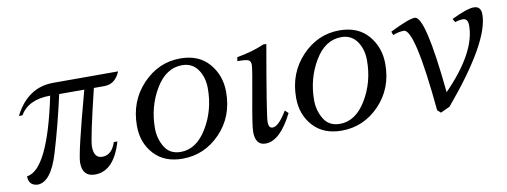

<svg xmlns="http://www.w3.org/2000/svg" viewBox="-48 -712 2517 953"><g transform="rotate(-10 1211.0 -235.0)"><path d="M368.7 11.7Q305.2 11.7 305.2 -59.1Q305.2 -105.5 388.7 -412.6H262.2Q229 -262.2 188.2 -126.7Q147.5 8.8 80.6 11.7Q34.2 9.3 34.2 -38.1Q141.6 -51.3 216.8 -412.6Q106.4 -412.6 64.5 -340.3H46.4Q113.8 -472.7 242.7 -472.7H569.8Q544.4 -412.6 490.7 -412.6H437Q377 -166 377 -127.4Q377 -68.8 419.4 -68.8Q467.8 -68.8 487.8 -130.9H505.9Q464.4 11.7 368.7 11.7Z M807.6 -24.9Q886.2 -24.9 939.9 -113.5Q993.7 -202.1 993.7 -312Q993.7 -369.1 965.8 -408.4Q938 -447.8 887.2 -447.8Q805.7 -447.8 753.2 -359.1Q700.7 -270.5 700.7 -162.1Q700.7 -110.8 726.3 -67.9Q752 -24.9 807.6 -24.9ZM810.1 9.8Q718.8 9.8 666.7 -47.4Q614.7 -104.5 614.7 -189.9Q614.7 -314 694.3 -398.2Q773.9 -482.4 884.3 -482.4Q977.5 -482.4 1028.8 -422.6Q1080.1 -362.8 1080.1 -278.8Q1080.1 -154.8 1000.5 -72.5Q920.9 9.8 810.1 9.8Z M1229 7.3Q1177.7 7.3 1177.7 -61Q1177.7 -90.8 1203.4 -231Q1229 -371.1 1229 -388.7Q1229 -407.7 1217.5 -413.8Q1206.1 -419.9 1161.6 -419.9L1164.6 -439.5Q1240.7 -452.1 1302.2 -479H1317.9Q1256.8 -129.9 1256.8 -96.7Q1256.8 -64.9 1276.9 -64.9Q1307.6 -64.9 1350.6 -137.7L1367.2 -122.1Q1302.2 7.3 1229 7.3Z M1609.9 -24.9Q1688.5 -24.9 1742.2 -113.5Q1795.9 -202.1 1795.9 -312Q1795.9 -369.1 1768.1 -408.4Q1740.2 -447.8 1689.5 -447.8Q1607.9 -447.8 1555.4 -359.1Q1502.9 -270.5 1502.9 -162.1Q1502.9 -110.8 1528.6 -67.9Q1554.2 -24.9 1609.9 -24.9ZM1612.3 9.8Q1521 9.8 1469 -47.4Q1417 -104.5 1417 -189.9Q1417 -314 1496.6 -398.2Q1576.2 -482.4 1686.5 -482.4Q1779.8 -482.4 1831.1 -422.6Q1882.3 -362.8 1882.3 -278.8Q1882.3 -154.8 1802.7 -72.5Q1723.1 9.8 1612.3 9.8Z M2112.3 7.3 2095.7 -7.8Q2056.6 -424.8 2001 -424.8Q1974.6 -424.8 1945.8 -413.1L1939.5 -431.2Q2035.2 -479 2065.9 -479Q2119.1 -479 2157.7 -87.9Q2325.2 -258.8 2325.2 -394.5Q2325.2 -430.2 2299.3 -430.2Q2281.2 -430.2 2260.3 -422.9L2249.5 -440.4Q2329.6 -479 2362.8 -479Q2399.4 -479 2399.4 -437.5Q2399.4 -299.3 2159.2 -14.2Z"/></g></svg>

Font: Kelvinch
Style: Italic
Weight: 400
Italic angle: -10°
Designer: Paul James Miller
Foundry: High-Logic / Made with FontCreator
Version: Version 3.40;July 22, 2017;FontCreator 11.0.0.2388 64-bit